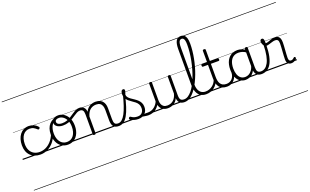

<svg xmlns="http://www.w3.org/2000/svg" viewBox="-155 -1926 5372 3332"><g transform="rotate(-20 2531.0 -259.5)"><path d="M325 17Q208 17 139.5 -52Q71 -121 71 -243Q71 -303 86.5 -353.5Q102 -404 131 -441Q160 -478 201.5 -498.5Q243 -519 296 -519Q342 -519 386.5 -499Q431 -479 461 -442Q466 -435 465.5 -428.5Q465 -422 456 -413Q447 -404 439.5 -404Q432 -404 425 -410Q396 -437 367 -453.5Q338 -470 293 -470Q256 -470 225 -455Q194 -440 172 -410.5Q150 -381 138 -339.5Q126 -298 126 -245Q126 -179 150.5 -130.5Q175 -82 220 -56Q265 -30 326 -30Q337 -30 342.5 -23Q348 -16 348 -6.5Q348 3 342.5 10Q337 17 325 17ZM0 555H522V565H0ZM0 -20H522V0H0ZM0 -505H522V-500H0ZM0 -1075H522V-1065H0Z M324 17Q315 17 310.5 10Q306 3 306 -6.5Q306 -16 311 -23Q316 -30 325 -30Q384 -30 437.5 -55Q491 -80 534.5 -127Q578 -174 607 -240Q611 -249 620 -248Q629 -247 635.5 -240.5Q642 -234 638 -224Q608 -145 559 -91.5Q510 -38 449.5 -10.5Q389 17 324 17ZM522 555V565ZM522 -20V0ZM522 -505V-500ZM522 -1075V-1065Z M830 19Q762 19 711 -15.5Q660 -50 633 -110.5Q606 -171 606 -250Q606 -308 622 -354.5Q638 -401 668.5 -435Q699 -469 742 -487Q785 -505 839 -505Q847 -505 849.5 -498Q852 -491 849.5 -483.5Q847 -476 838 -476Q806 -476 778.5 -465.5Q751 -455 729 -435Q707 -415 692 -387Q677 -359 669 -324.5Q661 -290 661 -250Q661 -185 681.5 -135.5Q702 -86 739.5 -58.5Q777 -31 830 -31Q869 -31 900 -46.5Q931 -62 952.5 -91.5Q974 -121 985.5 -161.5Q997 -202 997 -250Q997 -321 973.5 -371Q950 -421 913.5 -446.5Q877 -472 838 -472Q826 -472 819.5 -479Q813 -486 813 -495.5Q813 -505 819.5 -512Q826 -519 838 -519Q893 -519 942 -487Q991 -455 1021.5 -394.5Q1052 -334 1052 -250Q1052 -202 1042 -161Q1032 -120 1013 -87Q994 -54 966.5 -30Q939 -6 905 6.5Q871 19 830 19ZM522 555H1123V565H522ZM522 -20H1123V0H522ZM522 -505H1123V-500H522ZM522 -1075H1123V-1065H522Z M859 -323Q824 -323 791 -334Q758 -345 737 -367.5Q716 -390 716 -427Q716 -454 731 -474.5Q746 -495 773 -507Q800 -519 837 -519Q849 -519 855.5 -512Q862 -505 862 -495.5Q862 -486 855.5 -479Q849 -472 837 -472Q803 -472 784 -459.5Q765 -447 765 -423Q765 -403 778.5 -390Q792 -377 814.5 -371Q837 -365 862 -365Q911 -365 951.5 -380Q992 -395 1028 -417.5Q1064 -440 1096.5 -462.5Q1129 -485 1161 -500Q1193 -515 1227 -515Q1239 -515 1245 -508Q1251 -501 1250 -491.5Q1249 -482 1242.5 -474.5Q1236 -467 1223 -467Q1193 -467 1165 -452.5Q1137 -438 1106 -416.5Q1075 -395 1039.5 -373.5Q1004 -352 959.5 -337.5Q915 -323 859 -323ZM1123 555H1161V565H1123ZM1123 -20H1161V0H1123ZM1123 -505H1161V-500H1123ZM1123 -1075H1161V-1065H1123Z M1769 17Q1732 17 1707.5 6.5Q1683 -4 1669 -24Q1655 -44 1648.5 -72.5Q1642 -101 1642 -137V-326Q1642 -371 1630 -403Q1618 -435 1591.5 -452Q1565 -469 1522 -469Q1495 -469 1467.5 -461Q1440 -453 1416.5 -435Q1393 -417 1374.5 -387.5Q1356 -358 1344 -314V-4Q1344 6 1337.5 10.5Q1331 15 1317 15Q1304 15 1298 10.5Q1292 6 1292 -4V-374Q1292 -424 1275 -445.5Q1258 -467 1224 -467Q1213 -467 1207.5 -474.5Q1202 -482 1202.5 -491.5Q1203 -501 1209 -508Q1215 -515 1226 -515Q1254 -515 1274.5 -507Q1295 -499 1309.5 -484.5Q1324 -470 1332 -450Q1340 -430 1342 -405V-401Q1358 -435 1379 -457.5Q1400 -480 1425 -493.5Q1450 -507 1476.5 -513Q1503 -519 1529 -519Q1577 -519 1614.5 -500Q1652 -481 1674 -440.5Q1696 -400 1696 -334V-137Q1696 -82 1711.5 -56.5Q1727 -31 1775 -31Q1784 -31 1789 -23.5Q1794 -16 1793.5 -7Q1793 2 1787 9.5Q1781 17 1769 17ZM1160 555H1831V565H1160ZM1160 -20H1831V0H1160ZM1160 -505H1831V-500H1160ZM1160 -1075H1831V-1065H1160Z M1769 17Q1756 17 1750.5 9.5Q1745 2 1746.5 -7Q1748 -16 1755.5 -23.5Q1763 -31 1775 -31Q1812 -31 1845 -59.5Q1878 -88 1908 -144Q1938 -200 1966 -283.5Q1994 -367 2021 -476Q2024 -487 2033 -488Q2042 -489 2050.5 -483.5Q2059 -478 2056 -467Q2029 -343 1999.5 -251.5Q1970 -160 1936 -100.5Q1902 -41 1861 -12Q1820 17 1769 17ZM1831 555V565ZM1831 -20V0ZM1831 -505V-500ZM1831 -1075V-1065Z M2318 17Q2285 17 2258.5 11.5Q2232 6 2207 3.5Q2182 1 2153 12L2174 -11Q2211 -25 2236.5 -29Q2262 -33 2282.5 -32Q2303 -31 2324 -31Q2333 -31 2337 -23.5Q2341 -16 2339.5 -7Q2338 2 2332.5 9.5Q2327 17 2318 17ZM2129 19Q2087 19 2049 7Q2011 -5 1982 -27Q1976 -33 1975.5 -41.5Q1975 -50 1983 -59Q1990 -68 1997.5 -69.5Q2005 -71 2014 -65Q2042 -45 2069.5 -36Q2097 -27 2134 -27Q2185 -27 2214.5 -58.5Q2244 -90 2244 -144Q2244 -186 2227 -215.5Q2210 -245 2183 -266.5Q2156 -288 2126 -307.5Q2096 -327 2069 -350.5Q2042 -374 2025 -406Q2008 -438 2008 -485Q2008 -511 2018.5 -534.5Q2029 -558 2053 -558Q2066 -558 2073 -550.5Q2080 -543 2080 -530Q2080 -519 2074.5 -499.5Q2069 -480 2059 -456Q2060 -427 2078 -404.5Q2096 -382 2123 -363.5Q2150 -345 2180 -325Q2210 -305 2237 -280.5Q2264 -256 2281 -223Q2298 -190 2298 -144Q2298 -71 2252 -26Q2206 19 2129 19ZM1831 555H2381V565H1831ZM1831 -20H2381V0H1831ZM1831 -505H2381V-500H1831ZM1831 -1075H2381V-1065H1831Z M2316 17Q2305 17 2299.5 9.5Q2294 2 2294.5 -7Q2295 -16 2302 -23.5Q2309 -31 2322 -31Q2359 -31 2390 -43Q2421 -55 2445 -75Q2469 -95 2487 -120Q2505 -145 2515 -172Q2519 -183 2528 -182.5Q2537 -182 2543 -174.5Q2549 -167 2546 -157Q2535 -124 2515 -93Q2495 -62 2466.5 -37Q2438 -12 2400 2.5Q2362 17 2316 17ZM2381 555V565ZM2381 -20V0ZM2381 -505V-500ZM2381 -1075V-1065Z M2676 18Q2628 18 2591 -1.5Q2554 -21 2533.5 -61.5Q2513 -102 2513 -166V-496Q2513 -505 2519 -509.5Q2525 -514 2538 -514Q2552 -514 2558.5 -509.5Q2565 -505 2565 -496V-171Q2565 -127 2577.5 -95.5Q2590 -64 2616 -47Q2642 -30 2683 -30Q2712 -30 2739 -39Q2766 -48 2789 -66.5Q2812 -85 2830 -115Q2848 -145 2858 -186V-496Q2858 -506 2864.5 -510.5Q2871 -515 2885 -515Q2898 -515 2904 -510.5Q2910 -506 2910 -496V-137Q2910 -78 2928.5 -54.5Q2947 -31 2994 -31Q3004 -31 3008.5 -23.5Q3013 -16 3012.5 -7Q3012 2 3006 9.5Q3000 17 2988 17Q2958 17 2936 10.5Q2914 4 2898.5 -9Q2883 -22 2874 -41.5Q2865 -61 2861 -87L2860 -100Q2845 -66 2823.5 -43Q2802 -20 2777.5 -7Q2753 6 2727 12Q2701 18 2676 18ZM2381 555H3052V565H2381ZM2381 -20H3052V0H2381ZM2381 -505H3052V-500H2381ZM2381 -1075H3052V-1065H2381Z M2988 17Q2976 17 2971 9.5Q2966 2 2967.5 -7Q2969 -16 2975.5 -23.5Q2982 -31 2994 -31Q3031 -31 3066 -53.5Q3101 -76 3134.5 -116Q3168 -156 3197.5 -211Q3227 -266 3253 -331Q3279 -396 3299.5 -468Q3320 -540 3335 -614.5Q3350 -689 3357.5 -762.5Q3365 -836 3365 -904Q3365 -917 3373.5 -923.5Q3382 -930 3392.5 -930Q3403 -930 3411.5 -923.5Q3420 -917 3420 -904Q3420 -842 3413 -774Q3406 -706 3392.5 -636.5Q3379 -567 3360 -498.5Q3341 -430 3316.5 -365.5Q3292 -301 3263.5 -243.5Q3235 -186 3203 -138.5Q3171 -91 3136 -56Q3101 -21 3064 -2Q3027 17 2988 17ZM3052 555V565ZM3052 -20V0ZM3052 -505V-500ZM3052 -1075V-1065Z M3382 17Q3321 17 3278.5 -11.5Q3236 -40 3214 -95Q3192 -150 3192 -229V-887Q3192 -987 3220.5 -1035.5Q3249 -1084 3308 -1084Q3346 -1084 3371 -1064Q3396 -1044 3408 -1004.5Q3420 -965 3420 -905Q3420 -892 3411.5 -886Q3403 -880 3392.5 -880Q3382 -880 3373.5 -886Q3365 -892 3365 -905Q3365 -949 3359 -977.5Q3353 -1006 3340 -1020Q3327 -1034 3307 -1034Q3286 -1034 3272 -1020Q3258 -1006 3251 -974Q3244 -942 3244 -887V-229Q3244 -165 3260.5 -121Q3277 -77 3309.5 -54Q3342 -31 3388 -31Q3399 -31 3404.5 -23.5Q3410 -16 3409.5 -7Q3409 2 3402 9.5Q3395 17 3382 17ZM3052 555H3446V565H3052ZM3052 -20H3446V0H3052ZM3052 -505H3446V-500H3052ZM3052 -1075H3446V-1065H3052Z M3381 17Q3370 17 3364.5 9.5Q3359 2 3359.5 -7Q3360 -16 3367 -23.5Q3374 -31 3387 -31Q3424 -31 3456.5 -42.5Q3489 -54 3515.5 -74Q3542 -94 3561 -121.5Q3580 -149 3590 -182Q3593 -193 3602.5 -192Q3612 -191 3618.5 -184Q3625 -177 3622 -167Q3610 -125 3588 -91.5Q3566 -58 3534.5 -33.5Q3503 -9 3464 4Q3425 17 3381 17ZM3446 555V565ZM3446 -20V0ZM3446 -505V-500ZM3446 -1075V-1065Z M3770 17Q3719 17 3683.5 2Q3648 -13 3626.5 -41.5Q3605 -70 3594.5 -110Q3584 -150 3584 -201V-452H3493Q3482 -452 3478 -458Q3474 -464 3474 -476Q3474 -489 3478 -494.5Q3482 -500 3493 -500H3584V-711Q3584 -721 3590.5 -725.5Q3597 -730 3610 -730Q3623 -730 3630 -725.5Q3637 -721 3637 -711V-500H3778Q3789 -500 3793.5 -494.5Q3798 -489 3798 -476Q3798 -464 3793.5 -458Q3789 -452 3778 -452H3637V-213Q3637 -175 3643 -142Q3649 -109 3664.5 -84.5Q3680 -60 3707 -45.5Q3734 -31 3777 -31Q3787 -31 3792 -23.5Q3797 -16 3796.5 -7Q3796 2 3789.5 9.5Q3783 17 3770 17ZM3446 555H3834V565H3446ZM3446 -20H3834V0H3446ZM3446 -505H3834V-500H3446ZM3446 -1075H3834V-1065H3446Z M3769 17Q3758 17 3752.5 9.5Q3747 2 3747.5 -7Q3748 -16 3755 -23.5Q3762 -31 3775 -31Q3808 -31 3834.5 -43Q3861 -55 3880 -76Q3899 -97 3909.5 -125Q3920 -153 3921 -186Q3922 -198 3931 -201.5Q3940 -205 3948.5 -201.5Q3957 -198 3956 -186Q3955 -142 3940.5 -104.5Q3926 -67 3901.5 -40Q3877 -13 3843 2Q3809 17 3769 17ZM3834 555V565ZM3834 -20V0ZM3834 -505V-500ZM3834 -1075V-1065Z M4111 17Q4056 17 4012 -12Q3968 -41 3943 -98Q3918 -155 3918 -238Q3918 -288 3927.5 -331Q3937 -374 3956 -408.5Q3975 -443 4002.5 -467.5Q4030 -492 4066.5 -505.5Q4103 -519 4148 -519Q4186 -519 4222.5 -506.5Q4259 -494 4295 -470V-419Q4255 -449 4220 -459.5Q4185 -470 4149 -470Q4117 -470 4089.5 -460.5Q4062 -451 4040.5 -432Q4019 -413 4004.5 -385.5Q3990 -358 3982 -322Q3974 -286 3974 -242Q3974 -180 3990.5 -133Q4007 -86 4039.5 -59.5Q4072 -33 4121 -33Q4155 -33 4187 -49Q4219 -65 4245.5 -101.5Q4272 -138 4289 -202L4307 -159Q4286 -85 4252.5 -47Q4219 -9 4181.5 4Q4144 17 4111 17ZM4407 17Q4373 17 4349 7Q4325 -3 4310 -22Q4295 -41 4287.5 -69Q4280 -97 4280 -132V-495Q4280 -506 4287 -510.5Q4294 -515 4308 -515Q4321 -515 4327 -510.5Q4333 -506 4333 -496V-133Q4333 -81 4350 -56Q4367 -31 4413 -31Q4420 -31 4424 -23.5Q4428 -16 4427.5 -7Q4427 2 4422.5 9.5Q4418 17 4407 17ZM3834 555H4469V565H3834ZM3834 -20H4469V0H3834ZM3834 -505H4469V-500H3834ZM3834 -1075H4469V-1065H3834Z M4407 17Q4394 17 4388.5 9.5Q4383 2 4384.5 -7Q4386 -16 4393.5 -23.5Q4401 -31 4413 -31Q4452 -31 4486 -53.5Q4520 -76 4547 -125Q4574 -174 4590 -253.5Q4606 -333 4608 -447Q4608 -453 4615 -456Q4622 -459 4630.5 -458Q4639 -457 4646 -452.5Q4653 -448 4653 -438Q4652 -312 4633 -225Q4614 -138 4581 -84.5Q4548 -31 4503.5 -7Q4459 17 4407 17ZM4469 555H4494V565H4469ZM4469 -20H4494V0H4469ZM4469 -505H4494V-500H4469ZM4469 -1075H4494V-1065H4469Z M4956 17Q4935 17 4919.5 10.5Q4904 4 4893 -8.5Q4882 -21 4876.5 -39.5Q4871 -58 4871 -84Q4871 -116 4873.5 -153.5Q4876 -191 4878.5 -230Q4881 -269 4883.5 -306Q4886 -343 4886 -374Q4886 -419 4870.5 -436.5Q4855 -454 4824 -454Q4799 -454 4766.5 -444Q4734 -434 4702 -424.5Q4670 -415 4644 -415Q4628 -415 4613.5 -431.5Q4599 -448 4589.5 -471.5Q4580 -495 4580 -514Q4580 -527 4584 -536.5Q4588 -546 4596 -552Q4604 -558 4615 -558Q4636 -558 4644.5 -539Q4653 -520 4653 -493Q4653 -486 4653 -478Q4653 -470 4653 -462Q4676 -460 4704 -471Q4732 -482 4765.5 -493Q4799 -504 4833 -504Q4869 -504 4892 -491Q4915 -478 4926.5 -449.5Q4938 -421 4938 -376Q4938 -345 4935.5 -308.5Q4933 -272 4930.5 -233.5Q4928 -195 4925.5 -160Q4923 -125 4923 -96Q4923 -64 4933 -47.5Q4943 -31 4965 -31Q4976 -31 4986 -34Q4996 -37 5006 -44.5Q5016 -52 5026 -62Q5033 -68 5039.5 -67.5Q5046 -67 5052 -60Q5058 -54 5059 -47.5Q5060 -41 5056 -34Q5045 -19 5028.5 -7Q5012 5 4993.5 11Q4975 17 4956 17ZM4494 555H5062V565H4494ZM4494 -20H5062V0H4494ZM4494 -505H5062V-500H4494ZM4494 -1075H5062V-1065H4494Z"/></g></svg>

Font: Playwrite AR Guides
Style: Regular
Weight: 400
Designer: Veronika Burian, José Scaglione
Foundry: TypeTogether
Version: Version 1.003